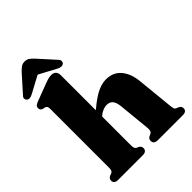

<svg xmlns="http://www.w3.org/2000/svg" viewBox="-258 -1058 1188 1188"><g transform="rotate(-45 336.0 -464.0)"><path d="M273 -711V-97.5Q273 -78.5 276.5 -71Q280 -63.5 287.5 -59.5L300 -54Q316 -45.5 316 -29Q316 0 281 0H66Q48 0 39.8 -7.2Q31.5 -14.5 31.5 -27Q31.5 -36.5 36.2 -43.2Q41 -50 51.5 -54.5L65 -59.5Q73 -63 76.2 -70.8Q79.5 -78.5 79.5 -97.5V-607Q79.5 -622 75.5 -628.2Q71.5 -634.5 63 -637L48 -640Q38 -643 33.5 -649Q29 -655 29 -664Q29 -675 35 -681.2Q41 -687.5 57.5 -694L165.5 -735Q189 -744 203.5 -748Q218 -752 231.5 -752Q252 -752 262.5 -740.5Q273 -729 273 -711ZM256 -332.5 228 -362 244.5 -377Q312.5 -439.5 361 -466.5Q409.5 -493.5 451.5 -493.5Q515 -493.5 551 -450Q587 -406.5 593.5 -336.5L617.5 -97.5Q619.5 -79 622 -71Q624.5 -63 632.5 -59.5L645.5 -54.5Q656 -50 661 -43.2Q666 -36.5 666 -27Q666 -14.5 657.8 -7.2Q649.5 0 631 0H414Q378.5 0 378.5 -29Q378.5 -45.5 394.5 -54L407 -59.5Q415 -63.5 419.2 -71.2Q423.5 -79 422 -97.5L401 -309Q397.5 -344 384 -361.2Q370.5 -378.5 343 -378.5Q326.5 -378.5 308.5 -370.8Q290.5 -363 274 -348.5ZM217.5 -836H131L286 -753Q315 -737 332 -750.5Q338.5 -756 339.2 -766.2Q340 -776.5 329 -787.5L232 -895Q217.5 -910 205.2 -918.8Q193 -927.5 174.5 -927.5Q156 -927.5 143.8 -918.8Q131.5 -910 116.5 -895L20.5 -787.5Q9 -776.5 10 -766.2Q11 -756 17.5 -750.5Q34 -737 62.5 -753Z"/></g></svg>

Font: Fraunces ExtraBold
Style: Regular
Weight: 800
Version: Version 1.000;[b76b70a41]